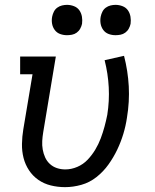

<svg xmlns="http://www.w3.org/2000/svg" viewBox="-20 -763 640 791"><path d="M248 8Q218 8 189.5 1Q161 -6 138 -22Q115 -38 99.5 -61.5Q84 -85 77 -112.5Q70 -140 70.5 -170Q71 -200 76 -230L114 -457H63V-530H210L158 -218Q155 -200 154 -182Q153 -164 156 -147Q159 -130 166 -114.5Q173 -99 185.5 -87.5Q198 -76 214.5 -70.5Q231 -65 249 -65Q274 -65 298.5 -75.5Q323 -86 341 -105Q359 -124 372.5 -146.5Q386 -169 395 -193Q404 -217 410.5 -241Q417 -265 422 -290Q431 -347 428 -403.5Q425 -460 411 -515L491 -533Q507 -471 510.5 -407.5Q514 -344 503 -278Q498 -244 488 -211Q478 -178 463 -146.5Q448 -115 427 -85.5Q406 -56 377.5 -33.5Q349 -11 315 -1.5Q281 8 248 8ZM456 -618Q441 -618 427.5 -623Q414 -628 405.5 -639.5Q397 -651 394.5 -665.5Q392 -680 395 -695Q397 -705 402 -715Q407 -725 416 -731.5Q425 -738 435.5 -740.5Q446 -743 456 -743Q471 -743 485 -737.5Q499 -732 507 -720.5Q515 -709 517.5 -694.5Q520 -680 518 -665Q516 -655 510.5 -645Q505 -635 496 -628.5Q487 -622 476.5 -620Q466 -618 456 -618ZM256 -618Q241 -618 227.5 -623Q214 -628 205.5 -639.5Q197 -651 194.5 -665.5Q192 -680 195 -695Q197 -705 202 -715Q207 -725 216 -731.5Q225 -738 235.5 -740.5Q246 -743 256 -743Q271 -743 285 -737.5Q299 -732 307 -720.5Q315 -709 317.5 -694.5Q320 -680 318 -665Q316 -655 310.5 -645Q305 -635 296 -628.5Q287 -622 276.5 -620Q266 -618 256 -618Z"/></svg>

Font: Iosevka Curly Slab ExObl
Style: Regular
Weight: 400
Width: 7
Italic angle: -9°
Monospace: yes
Designer: Belleve Invis
Foundry: Belleve Invis
Version: Version 11.1.0; ttfautohint (v1.8.3)